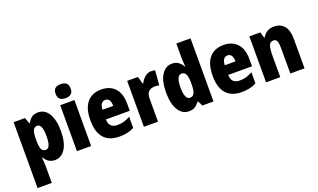

<svg xmlns="http://www.w3.org/2000/svg" viewBox="-97 -1447 3602 2172"><g transform="rotate(-20 1704.5 -361.0)"><path d="M351 -656Q432 -656 478 -580Q524 -504 524 -369Q524 -233 476.5 -158Q429 -83 352 -83Q308 -83 277.5 -102.5Q247 -122 226 -159H220Q222 -127 224 -102Q226 -77 226 -57V147H55V-646H192L217 -575H226Q251 -621 279.5 -638.5Q308 -656 351 -656ZM291 -517Q256 -517 241 -485Q226 -453 226 -383V-356Q226 -290 240.5 -258.5Q255 -227 291 -227Q351 -227 351 -368Q351 -445 336 -481Q321 -517 291 -517Z M701 -869Q745 -869 768.5 -849Q792 -829 792 -784Q792 -740 768 -720Q744 -700 701 -700Q659 -700 635 -720Q611 -740 611 -784Q611 -829 634 -849Q657 -869 701 -869ZM787 -646V-93H616V-646Z M1110 -655Q1215 -655 1274.5 -590.5Q1334 -526 1334 -403V-318H1047Q1049 -214 1149 -214Q1192 -214 1227.5 -224Q1263 -234 1304 -257V-123Q1233 -83 1126 -83Q1004 -83 941 -154.5Q878 -226 878 -367Q878 -509 938.5 -582Q999 -655 1110 -655ZM1115 -529Q1087 -529 1068.5 -507Q1050 -485 1048 -434H1177Q1177 -482 1160.5 -505.5Q1144 -529 1115 -529Z M1711 -656Q1735 -656 1760 -650L1746 -474Q1736 -477 1723.5 -478.5Q1711 -480 1692 -480Q1647 -480 1619.5 -455Q1592 -430 1592 -369V-93H1422V-646H1551L1576 -558H1584Q1595 -582 1614 -604.5Q1633 -627 1658 -641.5Q1683 -656 1711 -656Z M1964 -83Q1884 -83 1837 -159Q1790 -235 1790 -370Q1790 -506 1837 -581Q1884 -656 1963 -656Q2006 -656 2037 -635.5Q2068 -615 2090 -575H2095Q2092 -608 2090.5 -637.5Q2089 -667 2089 -688V-853H2260V-93H2126L2097 -152H2089Q2064 -118 2036.5 -100.5Q2009 -83 1964 -83ZM2025 -223Q2062 -223 2077.5 -254.5Q2093 -286 2094 -356V-383Q2094 -449 2078.5 -481Q2063 -513 2025 -513Q1996 -513 1979.5 -477.5Q1963 -442 1963 -371Q1963 -295 1979.5 -259Q1996 -223 2025 -223Z M2582 -655Q2687 -655 2746.5 -590.5Q2806 -526 2806 -403V-318H2519Q2521 -214 2621 -214Q2664 -214 2699.5 -224Q2735 -234 2776 -257V-123Q2705 -83 2598 -83Q2476 -83 2413 -154.5Q2350 -226 2350 -367Q2350 -509 2410.5 -582Q2471 -655 2582 -655ZM2587 -529Q2559 -529 2540.5 -507Q2522 -485 2520 -434H2649Q2649 -482 2632.5 -505.5Q2616 -529 2587 -529Z M3191 -656Q3267 -656 3311.5 -604.5Q3356 -553 3356 -453V-93H3185V-399Q3185 -454 3174 -482Q3163 -510 3131 -510Q3091 -510 3077.5 -471.5Q3064 -433 3064 -343V-93H2893V-646H3025L3045 -577H3054Q3097 -656 3191 -656Z"/></g></svg>

Font: Noto Sans Kannada UI Condensed Black
Style: Regular
Weight: 900
Width: 3
Designer: Jelle Bosma - Monotype Design Team
Foundry: Monotype Imaging Inc.
Version: Version 2.005; ttfautohint (v1.8.4.7-5d5b)